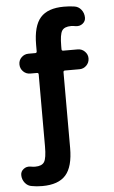

<svg xmlns="http://www.w3.org/2000/svg" viewBox="-63 -782 626 1054"><g transform="rotate(-5 250.0 -254.5)"><path d="M360.4 -630.9Q323.2 -630.9 310.1 -610.4Q296.9 -589.8 296.9 -525.4V-508.8Q296.9 -500 305.7 -500H385.7Q408.2 -500 424.3 -483.9Q440.4 -467.8 440.4 -446.3Q440.4 -422.9 424.3 -406.7Q408.2 -390.6 385.7 -390.6H305.7Q296.9 -390.6 296.9 -381.8V35.2Q296.9 138.7 256.3 184.6Q215.8 230.5 127 230.5Q94.7 230.5 70.3 225.6Q46.9 222.7 31.7 203.6Q16.6 184.6 16.6 160.2Q16.6 140.6 32.7 127.9Q48.8 115.2 70.3 118.2Q85.9 121.1 96.7 121.1Q133.8 121.1 147 100.6Q160.2 80.1 160.2 14.6V-381.8Q160.2 -390.6 151.4 -390.6H114.3Q91.8 -390.6 75.7 -406.7Q59.6 -422.9 59.6 -446.3Q59.6 -468.8 75.7 -484.4Q91.8 -500 114.3 -500H151.4Q160.2 -500 160.2 -508.8V-544.9Q160.2 -648.4 200.7 -694.3Q241.2 -740.2 330.1 -740.2Q362.3 -740.2 386.7 -736.3Q410.2 -733.4 425.3 -714.4Q440.4 -695.3 440.4 -669.9Q440.4 -650.4 424.3 -637.7Q408.2 -625 386.7 -627.9Q370.1 -630.9 360.4 -630.9Z"/></g></svg>

Font: Rounded Mgen+ 2m bold
Style: Bold
Weight: 700
Designer: [Source Han Sans]
Ryoko NISHIZUKA  (kana & ideographs); Paul D. Hunt (Latin, Greek & Cyrillic); Wenlong ZHANG  (bopomofo
Version: Version 1.059.20150602